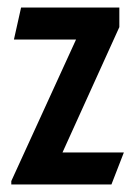

<svg xmlns="http://www.w3.org/2000/svg" viewBox="-20 -490 360 510"><path d="M10 -9 182 -385H17L36 -470H297V-418L146 -85H309L276 0H10Z"/></svg>

Font: Smooch Sans
Style: Bold
Weight: 700
Designer: Robert E. Leuschke
Foundry: Robert E. Leuschke
Version: Version 1.010